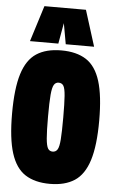

<svg xmlns="http://www.w3.org/2000/svg" viewBox="-62 -980 617 1032"><g transform="rotate(5 246.5 -464.5)"><path d="M247 10Q166 10 114 -23.5Q62 -57 37 -135.5Q12 -214 12 -349Q12 -484 36.5 -563Q61 -642 113 -676Q165 -710 247 -710Q329 -710 381 -676.5Q433 -643 457.5 -564.5Q482 -486 482 -352Q482 -217 457 -137.5Q432 -58 380 -24Q328 10 247 10ZM247 -164Q264 -164 273 -178.5Q282 -193 285 -233.5Q288 -274 288 -351Q288 -428 285 -468Q282 -508 273.5 -522Q265 -536 247 -536Q231 -536 222 -521.5Q213 -507 209.5 -467Q206 -427 206 -349Q206 -271 209.5 -231.5Q213 -192 221.5 -178Q230 -164 247 -164ZM74 -745 135 -939H359L420 -745H267L247 -857L227 -745Z"/></g></svg>

Font: Georama Condensed Black
Style: Regular
Weight: 900
Width: 3
Designer: Jean-Baptiste Levee
Foundry: Production Type
Version: Version 1.000